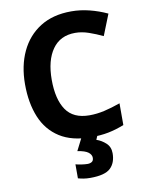

<svg xmlns="http://www.w3.org/2000/svg" viewBox="-102 -795 841 1106"><g transform="rotate(-10 318.5 -242.0)"><path d="M393 -598Q306 -598 260 -533Q214 -468 214 -355Q214 -241 256.5 -178.5Q299 -116 393 -116Q437 -116 480.5 -126Q524 -136 575 -154V-27Q528 -8 482 1Q436 10 379 10Q269 10 197.5 -35.5Q126 -81 92 -163.5Q58 -246 58 -356Q58 -464 97 -547Q136 -630 210.5 -677Q285 -724 393 -724Q446 -724 499.5 -710.5Q553 -697 602 -674L553 -551Q513 -570 472.5 -584Q432 -598 393 -598ZM486 122Q486 178 453.5 209Q421 240 335 240Q313 240 295.5 237Q278 234 264 230V148Q278 152 298.5 155Q319 158 334 158Q348 158 358.5 151.5Q369 145 369 128Q369 110 351 96Q333 82 288 75L326 0H420L407 30Q437 40 461.5 62.5Q486 85 486 122Z"/></g></svg>

Font: Noto Sans Gunjala Gondi
Style: Regular
Weight: 400
Designer: Ek Type
Foundry: Ek Type
Version: Version 1.004